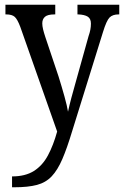

<svg xmlns="http://www.w3.org/2000/svg" viewBox="-20 -556 525 813"><path d="M31 191Q87 191 123.5 168Q160 145 183 102Q206 59 222 1L66 -442Q54 -474 42.5 -484.5Q31 -495 6 -495H3V-536H214V-495H211Q182 -495 170.5 -485Q159 -475 159 -457Q159 -446 162.5 -431.5Q166 -417 172 -399L228 -232Q242 -187 253 -147.5Q264 -108 268 -83Q274 -111 282 -141Q290 -171 300 -206L355 -403Q360 -417 362.5 -430Q365 -443 365 -456Q365 -477 351.5 -485.5Q338 -494 311 -495H308V-536H485V-495H482Q457 -495 444 -482Q431 -469 416 -420L286 -2Q264 71 244 117.5Q224 164 199 190.5Q174 217 136.5 227Q99 237 40 237H31Z"/></svg>

Font: Noto Serif Sinhala Condensed
Style: Regular
Weight: 400
Width: 3
Designer: Jelle Bosma - Monotype Design Team
Foundry: Monotype Imaging Inc.
Version: Version 2.007; ttfautohint (v1.8.4.7-5d5b)